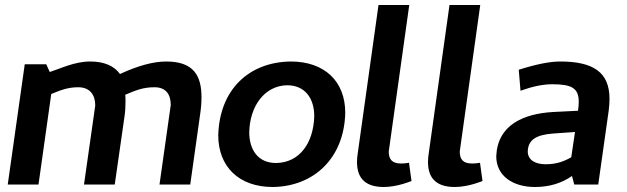

<svg xmlns="http://www.w3.org/2000/svg" viewBox="-20 -738 2507 768"><path d="M341 -492C278 -492 223 -464 179 -450L165 -481H79L11 0H134L185 -362C224 -378 252 -389 293 -389C340 -389 361 -358 361 -316L316 0H439L478 -272C481 -292 482 -311 482 -331C482 -340 482 -350 481 -359C524 -377 552 -389 598 -389C645 -389 663 -359 663 -318L618 0H741L780 -277C784 -303 786 -327 786 -349C786 -437 753 -492 645 -492C593 -492 531 -475 460 -442C436 -475 396 -492 341 -492Z M1084 -86C1012 -86 977 -139 977 -209C979 -312 1037 -395 1128 -397C1201 -397 1237 -344 1237 -273C1234 -167 1179 -87 1084 -86ZM1361 -287C1361 -412 1279 -492 1143 -492C976 -490 858 -380 853 -197C853 -72 935 10 1071 10C1236 8 1357 -106 1361 -287Z M1584 -84C1547 -84 1535 -102 1535 -132L1617 -718H1494L1411 -125C1409 -113 1408 -102 1408 -90C1408 -36 1431 10 1515 10C1570 10 1626 -14 1626 -14L1616 -87C1616 -87 1601 -84 1584 -84Z M1868 -84C1831 -84 1819 -102 1819 -132L1901 -718H1778L1695 -125C1693 -113 1692 -102 1692 -90C1692 -36 1715 10 1799 10C1854 10 1910 -14 1910 -14L1900 -87C1900 -87 1885 -84 1868 -84Z M2091 -133C2093 -180 2126 -199 2194 -204L2280 -210L2265 -109C2237 -93 2207 -81 2163 -81C2122 -81 2091 -97 2091 -133ZM2120 10C2177 10 2226 -5 2268 -34L2277 0H2373L2415 -297C2417 -313 2418 -329 2418 -343C2418 -449 2353 -492 2221 -492C2179 -492 2124 -481 2055 -459L2062 -375C2109 -392 2151 -401 2189 -401C2266 -401 2295 -386 2295 -331C2295 -321 2294 -308 2292 -295L2192 -290C2073 -283 1970 -238 1965 -113C1965 -34 2032 10 2120 10Z"/></svg>

Font: Cantarell
Style: BoldOblique
Weight: 700
Italic angle: -8°
Designer: Dave Crossland
Version: Version 0.024